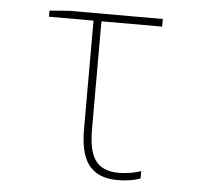

<svg xmlns="http://www.w3.org/2000/svg" viewBox="-44 -573 651 627"><g transform="rotate(5 281.5 -259.5)"><path d="M364 9C393 9 421 4 438 -3V-27C418 -20 391 -15 367 -15C288 -15 266 -61 266 -153V-503H465V-528H159L94 -523V-503H240V-148C240 -50 270 9 364 9Z"/></g></svg>

Font: Noto Sans Mono SemiCondensed Thin
Style: Regular
Weight: 100
Width: 4
Designer: Monotype Design Team
Foundry: Monotype Imaging Inc.
Version: Version 2.014